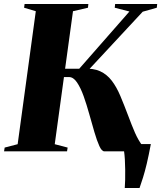

<svg xmlns="http://www.w3.org/2000/svg" viewBox="-38 -763 812 968"><path d="M591 185Q592.5 168.5 593 143.8Q593.5 119 593.2 92Q593 65 591.5 40.8Q590 16.5 587.5 0L556 -36.5H722.5Q711.5 22 701.8 62.8Q692 103.5 683 132.2Q674 161 665.5 185ZM488 0Q475 0 462.8 -27Q450.5 -54 438 -96.8Q425.5 -139.5 412.2 -187.2Q399 -235 383.8 -277.8Q368.5 -320.5 350.2 -347.5Q332 -374.5 310 -374.5H208L212.5 -416.5H361.5L614.5 -705L540.5 -724L542.5 -743H754.5L752.5 -724L681.5 -704L370.5 -369.5L381 -416.5Q432.5 -419.5 466.8 -403.8Q501 -388 525.2 -356.5Q549.5 -325 568.8 -279.2Q588 -233.5 609.5 -176.5Q617.5 -155 625.8 -134Q634 -113 642.5 -93.8Q651 -74.5 660.8 -57.5Q670.5 -40.5 681.5 -27L715 -19L713 0ZM-17.5 0 -14.5 -19 51 -36 142.5 -706.5 83.5 -724 86 -743H407.5L405.5 -724L330 -706.5L238 -36L303 -19L300 0Z"/></svg>

Font: Merriweather 144pt Black
Style: Italic
Weight: 900
Italic angle: -7.8°
Version: Version 2.101